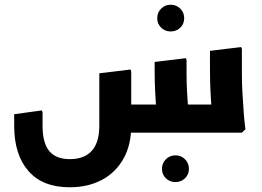

<svg xmlns="http://www.w3.org/2000/svg" viewBox="-20 -561 1108 812"><path d="M275 231Q160 231 100 162Q40 93 40 -29H160Q160 44 188.5 78Q217 112 275 112Q337 112 368.5 76.5Q400 41 400 -29H535Q535 52 502 110.5Q469 169 410.5 200Q352 231 275 231ZM40 -29V-78L157 -94L160 -86V-29ZM400 -29V-251L532 -267L535 -259V-29ZM479 0V-119H945V0ZM643 0 646 -42Q646 -42 643 -74.5Q640 -107 637 -158Q634 -209 634 -265V-299L766 -315L769 -307V-247Q769 -206 771.5 -165Q774 -124 776.5 -89.5Q779 -55 781.5 -34.5Q784 -14 784 -14L769 0ZM877 0 880 -42Q880 -42 877 -74.5Q874 -107 871 -158Q868 -209 868 -265V-346L1000 -362L1003 -354V-247Q1003 -206 1005.5 -165Q1008 -124 1010.5 -89.5Q1013 -55 1015.5 -34.5Q1018 -14 1018 -14L1003 0ZM722 209Q698 209 681.5 193Q665 177 665 153Q665 129 681.5 112.5Q698 96 722 96Q746 96 762.5 112.5Q779 129 779 153Q779 177 762.5 193Q746 209 722 209ZM702 -428Q678 -428 661.5 -444Q645 -460 645 -484Q645 -508 661.5 -524.5Q678 -541 702 -541Q726 -541 742.5 -524.5Q759 -508 759 -484Q759 -460 742.5 -444Q726 -428 702 -428Z"/></svg>

Font: Fustat ExtraBold
Style: Regular
Weight: 800
Designer: Mohamed Gaber, Khaled Hosny, Laura Garcia Mut
Foundry: Kief Type Foundry, Alif Type Foundry, Hard Type Foundry
Version: Version 1.007